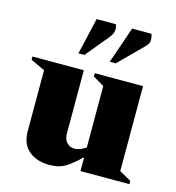

<svg xmlns="http://www.w3.org/2000/svg" viewBox="-107 -798 823 899"><g transform="rotate(15 304.5 -348.5)"><path d="M213 10Q152 10 113.5 -22Q75 -54 75 -117V-412L6 -444V-460H255V-154Q255 -125 270 -109.5Q285 -94 308 -94Q321 -94 335.5 -100Q350 -106 362 -114V-412L308 -444V-460H542V-48L599 -16V0H362V-64H358Q325 -31 293 -10.5Q261 10 213 10ZM210 -530 251 -707H345Q350 -692 348.5 -677Q347 -662 333 -644L239 -530ZM362 -530 423 -707H517Q522 -692 522 -676.5Q522 -661 505 -644L391 -530Z"/></g></svg>

Font: Spectral ExtraBold
Style: Regular
Weight: 800
Designer: Jean-Baptiste Levee
Foundry: Production Type
Version: Version 2.001